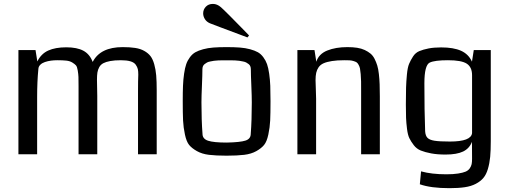

<svg xmlns="http://www.w3.org/2000/svg" viewBox="-20 -793 2616 987"><path d="M785.6 0H689.5V-325.2Q689.5 -380.4 690.9 -409.2Q690.9 -426.8 688.5 -437.7Q686 -448.7 677.7 -460.4Q669.4 -472.2 650.4 -477.8Q631.3 -483.4 601.6 -483.4Q568.8 -483.4 546.6 -479.2Q524.4 -475.1 511 -468Q497.6 -460.9 490.2 -447.8Q482.9 -434.6 480.7 -420.2Q478.5 -405.8 478.5 -382.8Q478.5 -372.1 479.2 -344.5Q480 -316.9 480 -299.8V0H383.8V-342.8Q383.8 -345.2 383.8 -349.6Q383.8 -382.8 383.3 -397.2Q382.8 -411.6 379.6 -430.9Q376.5 -450.2 370.4 -457Q364.3 -463.9 351.6 -471.7Q338.9 -479.5 320.8 -481.4Q302.7 -483.4 274.9 -483.4Q257.3 -483.4 241.5 -481.2Q225.6 -479 210.9 -474.1Q196.3 -469.2 187 -460Q177.7 -450.7 177.2 -438Q170.9 -373 170.9 -295.4V0H74.7V-535.6H162.6L171.9 -477.1Q191.4 -516.6 228 -533.2Q264.6 -549.8 320.8 -549.8Q376 -549.8 408.7 -532.2Q441.4 -514.6 456.5 -474.6Q495.6 -550.8 610.8 -550.8Q648.4 -550.8 675 -546.6Q701.7 -542.5 721.7 -531.2Q741.7 -520 753.7 -504.4Q765.6 -488.8 772.9 -462.6Q780.3 -436.5 783 -405.3Q785.6 -374 785.6 -328.6Z M919.4 0ZM1145.5 -60.1Q1214.8 -61.5 1241.9 -70.3Q1269 -79.1 1269 -105Q1274.4 -174.8 1274.4 -266.6Q1274.4 -296.9 1272 -353.3Q1269.5 -409.7 1269.5 -437Q1269.5 -445.3 1266.8 -452.1Q1264.2 -459 1258.1 -463.6Q1252 -468.3 1245.8 -471.7Q1239.7 -475.1 1228.8 -477.1Q1217.8 -479 1210.2 -480.5Q1202.6 -481.9 1188.7 -482.4Q1174.8 -482.9 1167.2 -482.9Q1159.7 -482.9 1145 -482.9Q1130.4 -482.9 1122.8 -482.9Q1115.2 -482.9 1101.3 -482.4Q1087.4 -481.9 1079.8 -480.5Q1072.3 -479 1061.3 -477.1Q1050.3 -475.1 1044.2 -471.7Q1038.1 -468.3 1032 -463.6Q1025.9 -459 1023.2 -452.1Q1020.5 -445.3 1020.5 -437Q1020.5 -409.7 1018.1 -353.3Q1015.6 -296.9 1015.6 -266.6Q1015.6 -174.8 1021 -105Q1021 -79.1 1049.6 -69.6Q1078.1 -60.1 1145.5 -60.1ZM1144.5 7.3Q1090.3 7.3 1054.2 2.9Q1018.1 -1.5 991.9 -16.4Q965.8 -31.2 952.1 -48.1Q938.5 -64.9 930.7 -101.3Q922.9 -137.7 921.1 -173.3Q919.4 -209 919.4 -272.5Q919.4 -319.8 920.7 -351.6Q921.9 -383.3 926.3 -413.8Q930.7 -444.3 937.3 -463.1Q943.8 -481.9 956.3 -498.8Q968.8 -515.6 984.4 -524.4Q1000 -533.2 1024.2 -539.8Q1048.3 -546.4 1076.9 -548.6Q1105.5 -550.8 1145 -550.8Q1184.6 -550.8 1213.1 -548.6Q1241.7 -546.4 1265.9 -539.8Q1290 -533.2 1305.7 -524.4Q1321.3 -515.6 1333.7 -498.8Q1346.2 -481.9 1352.8 -463.1Q1359.4 -444.3 1363.8 -413.8Q1368.2 -383.3 1369.4 -351.6Q1370.6 -319.8 1370.6 -272.5Q1370.6 -209 1368.9 -173.3Q1367.2 -137.7 1359.4 -101.3Q1351.6 -64.9 1337.6 -47.9Q1323.7 -30.8 1297.6 -16.1Q1271.5 -1.5 1235.4 2.9Q1199.2 7.3 1144.5 7.3ZM1115.7 -755.9Q1124 -749 1160.2 -712.9Q1196.3 -676.8 1228 -644L1260.3 -610.8L1252 -600.6L1206.5 -617.7Q1161.1 -634.8 1112.8 -652.8Q1064.5 -670.9 1059.1 -673.3Q1042 -680.7 1033.2 -694.8Q1024.4 -709 1024.4 -724.1Q1024.4 -744.1 1038.1 -758.5Q1051.8 -772.9 1074.7 -772.9Q1096.2 -772.9 1115.7 -755.9Z M1932.6 0H1836.4V-324.2Q1836.4 -355.5 1836.2 -374.3Q1835.9 -393.1 1834.2 -412.1Q1832.5 -431.2 1830.6 -440.7Q1828.6 -450.2 1823.5 -459.7Q1818.4 -469.2 1813 -472.7Q1807.6 -476.1 1797.4 -479.2Q1787.1 -482.4 1776.9 -482.9Q1766.6 -483.4 1749.5 -483.4Q1712.4 -483.4 1686.3 -479.2Q1660.2 -475.1 1643.6 -467.8Q1627 -460.4 1617.9 -447.3Q1608.9 -434.1 1605.5 -418.7Q1602.1 -403.3 1602.1 -380.9Q1602.1 -368.2 1603.5 -336.7Q1605 -305.2 1605 -285.6V0H1508.8V-535.6H1596.7L1606 -475.6Q1618.7 -515.6 1662.1 -533.2Q1705.6 -550.8 1765.6 -550.8Q1793.9 -550.8 1815.9 -547.4Q1837.9 -543.9 1855 -535.9Q1872.1 -527.8 1884.5 -517.6Q1897 -507.3 1905.5 -490.5Q1914.1 -473.6 1919.4 -456.1Q1924.8 -438.5 1927.7 -412.1Q1930.7 -385.7 1931.6 -359.6Q1932.6 -333.5 1932.6 -297.4Z M2502.9 -535.6V-67.9Q2502.9 -19.5 2499.8 13.7Q2496.6 46.9 2488 75.7Q2479.5 104.5 2464.8 121.8Q2450.2 139.2 2426 151.9Q2401.9 164.6 2369.1 169.4Q2336.4 174.3 2290.5 174.3Q2194.8 174.3 2138.2 154.3L2144.5 87.9Q2199.2 103 2274.4 103Q2310.1 103 2334.7 99.1Q2359.4 95.2 2373.3 89.4Q2387.2 83.5 2394.8 72.5Q2402.3 61.5 2404.5 50.8Q2406.7 40 2406.7 23.4L2406.2 -64Q2393.1 -29.8 2360.8 -14.2Q2328.6 1.5 2270 1.5Q2228 1.5 2196.8 -4.4Q2165.5 -10.3 2143.6 -19Q2121.6 -27.8 2107.2 -46.6Q2092.8 -65.4 2084.5 -82.3Q2076.2 -99.1 2072.3 -130.6Q2068.4 -162.1 2067.4 -187.3Q2066.4 -212.4 2066.4 -255.9Q2066.4 -311 2067.4 -342.3Q2068.4 -373.5 2071.8 -409.9Q2075.2 -446.3 2083 -464.8Q2090.8 -483.4 2103.3 -502.7Q2115.7 -522 2135.7 -530.3Q2155.8 -538.6 2182.9 -543.9Q2210 -549.3 2247.6 -549.3Q2311.5 -549.3 2350.1 -532Q2388.7 -514.6 2406.2 -476.1L2415.5 -535.6ZM2406.7 -108.9V-406.7Q2406.7 -447.8 2379.6 -465.6Q2352.5 -483.4 2282.7 -483.4Q2214.4 -483.4 2189 -471.2Q2161.6 -458 2161.6 -364.3Q2161.6 -223.1 2165.5 -118.2Q2167 -95.2 2177.5 -84.5Q2188 -73.7 2213.4 -69.6Q2238.8 -65.4 2293 -65.4Q2401.9 -65.4 2406.7 -108.9Z"/></svg>

Font: Coda
Style: Regular
Weight: 400
Designer: vernon adams
Foundry: vernon adams
Version: Version 2.000; ttfautohint (v0.8) -r 50 -G 200 -x